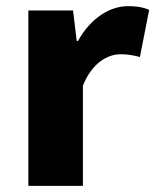

<svg xmlns="http://www.w3.org/2000/svg" viewBox="-20 -603 504 623"><path d="M72 0H249V-325C279 -400 330 -427 372 -427C397 -427 414 -423 434 -418L464 -571C448 -578 429 -583 395 -583C338 -583 275 -546 233 -470H229L217 -569H72Z"/></svg>

Font: Noto Sans Korean Black
Style: Bold
Weight: 900
Designer: Ryoko NISHIZUKA (kana & ideographs); Paul D. Hunt (Latin, Greek & Cyrillic); Wenlong ZHANG (bopomofo); Sandoll Communica
Foundry: Adobe Systems Incorporated
Version: Version 1.000;PS 1;hotconv 1.0.78;makeotf.lib2.5.61930